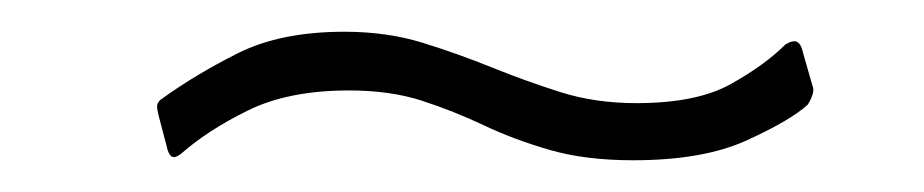

<svg xmlns="http://www.w3.org/2000/svg" viewBox="-20 -436 582 121"><path d="M489 -370Q478 -360 450.5 -347.5Q423 -335 379 -335Q349 -335 326.5 -341.5Q304 -348 285 -357Q266 -366 246 -372.5Q226 -379 200 -379Q162 -379 136.5 -366.5Q111 -354 94 -339Q90 -336 88 -337.5Q86 -339 85 -344L80 -363Q79 -367 79 -369Q79 -371 81 -373Q103 -389 130 -402.5Q157 -416 197 -416Q224 -416 246.5 -409Q269 -402 290 -393.5Q311 -385 333 -378Q355 -371 381 -371Q419 -371 440.5 -383Q462 -395 475 -408Q480 -411 482.5 -409.5Q485 -408 486 -403L492 -382Q494 -378 489 -370Z"/></svg>

Font: Libre Franklin Thin Thin
Style: Italic
Weight: 250
Italic angle: -8°
Version: Version 3.000